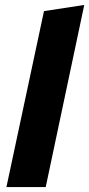

<svg xmlns="http://www.w3.org/2000/svg" viewBox="-20 -757 361 777"><path d="M6 0 158 -712 321 -737 165 0Z"/></svg>

Font: Red Hat Text VF
Style: Italic
Weight: 400
Italic angle: -12°
Designer: Pentagram, MCKL
Foundry: Pentagram, MCKL
Version: Version 1.023